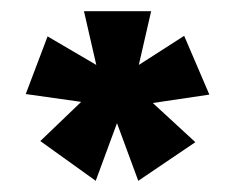

<svg xmlns="http://www.w3.org/2000/svg" viewBox="-20 -720 422 343"><path d="M65 -655 26 -552 125 -538 52 -468 151 -397 189 -500 227 -397 329 -466 253 -536 354 -551 309 -656 228 -604 250 -700H130L152 -604Z"/></svg>

Font: Advent Pro ExtraBold
Style: Regular
Weight: 800
Designer: VivaRado, Andreas Kalpakidis
Foundry: VivaRado, Andreas Kalpakidis
Version: Version 3.000